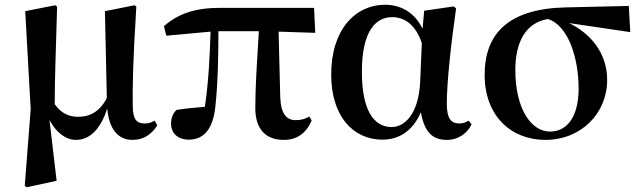

<svg xmlns="http://www.w3.org/2000/svg" viewBox="-20 -572 2691 807"><path d="M299 16C361 16 404 -34 431 -116C438 -31 475 16 537 16C584 16 618 -8 641 -45L630 -65C618 -58 606 -53 589 -53C555 -53 538 -68 538 -130C537 -203 538 -305 553 -544L546 -550L421 -525L429 -160C399 -102 357 -81 309 -81C270 -81 238 -95 210 -134C210 -233 214 -334 220 -544L212 -550L86 -525L109 -113L84 209L92 215L218 188L188 -67C214 -19 254 16 299 16Z M1173 16C1227 16 1267 -11 1290 -66L1280 -82C1261 -72 1247 -67 1222 -67C1186 -67 1161 -92 1158 -161L1151 -439L1305 -434L1300 -539H906C800 -539 730 -515 669 -462L679 -422L865 -439C862 -343 857 -228 841 -123C799 -120 761 -116 722 -110C706 -95 699 -75 699 -52C699 -10 730 15 773 15C843 15 880 -38 887 -143C896 -232 898 -345 898 -441H1068C1061 -327 1053 -207 1053 -119C1053 -23 1102 16 1173 16Z M1588 15C1650 15 1712 -15 1749 -100C1764 -18 1796 16 1859 16C1907 16 1945 -13 1962 -49L1950 -65C1938 -58 1927 -53 1910 -53C1875 -53 1858 -76 1858 -135C1858 -229 1876 -389 1897 -537L1887 -545L1763 -527L1756 -451C1725 -516 1669 -552 1598 -552C1475 -552 1372 -449 1372 -259C1372 -86 1462 15 1588 15ZM1753 -391 1746 -227C1739 -90 1679 -38 1626 -38C1551 -38 1501 -109 1501 -270C1501 -441 1559 -500 1628 -500C1679 -500 1726 -470 1753 -391Z M2272 16C2422 16 2532 -95 2532 -236C2532 -352 2459 -433 2372 -475L2629 -437L2623 -547L2360 -541C2117 -536 2017 -431 2017 -257C2017 -85 2128 16 2272 16ZM2283 -492C2369 -465 2412 -327 2412 -200C2412 -86 2367 -19 2291 -19C2215 -19 2146 -111 2146 -278C2146 -394 2189 -477 2283 -492Z"/></svg>

Font: GenRyuMin2 TW B
Style: Regular
Weight: 700
Version: Version 2.100;PS 2.1;hotconv 16.6.51;makeotf.lib2.5.65220 DE